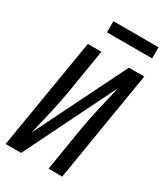

<svg xmlns="http://www.w3.org/2000/svg" viewBox="-224 -1013 951 1105"><g transform="rotate(30 251.5 -461.0)"><path d="M6 0 128 -735H218L170 -441Q163 -402 155.5 -363.5Q148 -325 139 -286.5Q130 -248 120.5 -209.5Q111 -171 103 -133L401 -735H503L382 0H291L339 -294Q346 -333 353.5 -371.5Q361 -410 370 -448.5Q379 -487 388.5 -525.5Q398 -564 406 -602L109 0ZM490 -848H190V-922H490Z"/></g></svg>

Font: Iosevka Curly Medium Oblique
Style: Regular
Weight: 500
Italic angle: -9°
Monospace: yes
Designer: Belleve Invis
Foundry: Belleve Invis
Version: Version 11.1.0; ttfautohint (v1.8.3)